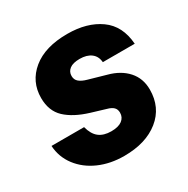

<svg xmlns="http://www.w3.org/2000/svg" viewBox="-134 -623 730 745"><g transform="rotate(-30 230.5 -250.5)"><path d="M-9 -165H137Q146 -130 166.5 -114Q187 -98 221 -98Q253 -98 269.5 -110.5Q286 -123 286 -144Q286 -159 277 -168Q268 -177 249 -182L186 -201Q120 -221 84.5 -254.5Q49 -288 49 -346Q49 -419 105 -465Q161 -511 261 -511Q349 -511 406 -470.5Q463 -430 469 -347H326Q324 -374 305 -388.5Q286 -403 254 -403Q224 -403 209 -391.5Q194 -380 194 -361Q194 -344 206 -334Q218 -324 240 -318L317 -296Q370 -282 400.5 -248Q431 -214 431 -164Q431 -84 372.5 -37Q314 10 217 10Q155 10 105 -12Q55 -34 24.5 -74Q-6 -114 -9 -165Z"/></g></svg>

Font: CBA Beacon Sans Extra Bold
Style: Italic
Weight: 800
Italic angle: -13°
Designer: Wei Huang
Foundry: Wei Huang
Version: Version 1.002